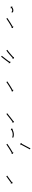

<svg xmlns="http://www.w3.org/2000/svg" viewBox="1403 -1972 560 3406"><g transform="rotate(90 1683.0 -269.0)"><path d="M202.6 -205.8C202.5 -206.3 202.5 -206.8 202.5 -207.3L182.5 -206.7C182.5 -206 182.6 -205.2 182.6 -204.5C182.6 -204.5 182.6 -204.3 182.6 -204.2C182.6 -204.1 182.7 -203.9 182.7 -203.9C182.8 -202.9 182.9 -201.9 183.2 -200.9C184.6 -195.1 190.6 -194.1 195.6 -195.9C200.5 -197.7 204.5 -202.3 201.9 -207.7C201.8 -207.9 201.7 -208.1 201.6 -208.3C201.6 -208.3 201.5 -208.4 201.4 -208.6C201.4 -208.7 201.3 -208.9 201.3 -208.9C200.6 -210.1 199.8 -211.3 198.9 -212.5C198.9 -212.5 198.8 -212.6 198.7 -212.7C198.6 -212.9 198.5 -213 198.5 -213C197.2 -214.5 195.8 -215.8 194.3 -217.1C194.3 -217.1 194.2 -217.2 194 -217.3C193.9 -217.4 193.7 -217.5 193.7 -217.5C191.8 -218.9 189.7 -220.1 187.6 -221.2C187.6 -221.2 187.5 -221.3 187.3 -221.4C187.1 -221.4 186.9 -221.5 186.9 -221.5C184.3 -222.6 181.5 -223.5 178.8 -224.2C178.8 -224.2 178.6 -224.2 178.4 -224.2C178.3 -224.3 178.1 -224.3 178.1 -224.3C174.7 -224.9 171.3 -225.3 167.9 -225.5C167.9 -225.5 167.8 -225.5 167.7 -225.5C167.5 -225.5 167.4 -225.5 167.4 -225.5C163.4 -225.5 159.4 -225.4 155.4 -225.1C155.4 -225.1 155.3 -225 155.2 -225C155.1 -225 155 -225 155 -225C151.2 -224.5 147.5 -223.9 143.9 -223.1C143.9 -223.1 143.8 -223 143.7 -223C143.5 -223 143.4 -222.9 143.4 -222.9C140.1 -222 136.8 -221 133.5 -219.8C133.5 -219.8 133.4 -219.7 133.3 -219.7C133.2 -219.6 133.1 -219.6 133.1 -219.6C130.3 -218.4 127.4 -217 124.6 -215.6C124.6 -215.6 124.6 -215.6 124.5 -215.5C124.4 -215.5 124.3 -215.4 124.3 -215.4C122 -214.1 119.7 -212.7 117.4 -211.2C117.4 -211.2 117.3 -211.2 117.3 -211.1C117.2 -211.1 117.2 -211.1 117.2 -211.1C115.4 -209.8 113.7 -208.6 112 -207.3C112 -207.3 111.9 -207.3 111.9 -207.2C111.8 -207.2 111.8 -207.2 111.8 -207.2C110.7 -206.3 109.6 -205.4 108.5 -204.5C108.5 -204.5 108.5 -204.5 108.5 -204.5C108.5 -204.5 108.5 -204.5 108.5 -204.5C108.1 -204.2 107.7 -203.8 107.4 -203.5L98.7 -213.5L96.3 -180.8L129 -178.4L120.4 -188.4C120.8 -188.7 121.1 -189 121.4 -189.3C121.4 -189.3 121.4 -189.2 121.4 -189.2C121.4 -189.2 121.4 -189.2 121.4 -189.2C122.3 -190 123.3 -190.7 124.2 -191.5C124.2 -191.5 124.2 -191.5 124.1 -191.4C124.1 -191.4 124.1 -191.4 124.1 -191.4C125.5 -192.5 127 -193.6 128.5 -194.6C128.5 -194.6 128.5 -194.6 128.4 -194.5C128.4 -194.5 128.3 -194.5 128.3 -194.5C130.2 -195.7 132.2 -196.9 134.2 -198C134.2 -198 134.1 -198 134 -197.9C133.9 -197.9 133.9 -197.9 133.9 -197.9C136.2 -199.1 138.5 -200.2 140.9 -201.2C140.9 -201.2 140.8 -201.1 140.7 -201.1C140.6 -201.1 140.5 -201 140.5 -201C143.2 -202 146 -202.9 148.7 -203.7C148.7 -203.7 148.6 -203.6 148.5 -203.6C148.4 -203.6 148.3 -203.5 148.3 -203.5C151.3 -204.2 154.4 -204.8 157.5 -205.2C157.5 -205.2 157.4 -205.2 157.3 -205.1C157.2 -205.1 157.1 -205.1 157.1 -205.1C160.5 -205.4 163.9 -205.5 167.3 -205.5C167.3 -205.5 167.2 -205.5 167.1 -205.5C166.9 -205.5 166.8 -205.5 166.8 -205.5C169.4 -205.4 172 -205.1 174.5 -204.6C174.5 -204.6 174.4 -204.7 174.2 -204.7C174 -204.7 173.9 -204.8 173.9 -204.8C175.7 -204.3 177.5 -203.8 179.3 -203C179.3 -203 179.1 -203.1 178.9 -203.2C178.8 -203.3 178.6 -203.3 178.6 -203.3C179.8 -202.8 180.9 -202.1 182 -201.3C182 -201.3 181.9 -201.4 181.7 -201.5C181.6 -201.7 181.4 -201.8 181.4 -201.8C182.1 -201.2 182.8 -200.5 183.4 -199.8C183.4 -199.8 183.3 -200 183.2 -200.1C183.1 -200.2 183 -200.4 183 -200.4C183.3 -200 183.6 -199.5 183.9 -199.1C183.9 -199.1 183.8 -199.2 183.7 -199.4C183.6 -199.5 183.5 -199.7 183.5 -199.7C183.7 -199.4 183.8 -199.2 183.9 -198.9C186.5 -193.6 191.9 -192.3 196.3 -193.9C200.7 -195.5 204 -199.9 202.6 -205.7C202.6 -205.9 202.5 -206.1 202.5 -206.3C202.5 -206.3 202.5 -206.2 202.5 -206.1C202.6 -205.9 202.6 -205.8 202.6 -205.8Z M300.8 -119.6C300.2 -119.2 299.7 -118.8 299.1 -118.4L310.5 -102C311.1 -102.4 311.7 -102.8 312.2 -103.2C313.8 -104.3 315.3 -105.3 316.9 -106.4L316.9 -106.4L316.9 -106.4C319.3 -108.1 321.8 -109.8 324.2 -111.5L324.2 -111.5L324.2 -111.5C327.4 -113.6 330.6 -115.8 333.7 -117.9L333.7 -117.9L333.7 -117.9C337.5 -120.5 341.3 -123 345.1 -125.5L345.1 -125.5L345 -125.5C349.3 -128.3 353.5 -131.1 357.8 -133.9L357.7 -133.9L357.7 -133.9C362.3 -136.8 366.8 -139.8 371.4 -142.7L371.4 -142.7L371.4 -142.7C376.1 -145.7 380.8 -148.7 385.6 -151.7L385.6 -151.7L385.6 -151.7C390.3 -154.6 395.1 -157.6 399.8 -160.6L399.8 -160.5L399.8 -160.5C404.4 -163.4 409.1 -166.2 413.7 -169L413.7 -169L413.7 -169C418.1 -171.6 422.4 -174.2 426.8 -176.8L426.8 -176.8L426.8 -176.8C430.7 -179.1 434.6 -181.4 438.5 -183.7L438.5 -183.7L438.5 -183.7C441.9 -185.6 445.2 -187.5 448.5 -189.5L448.5 -189.5L448.5 -189.4C451.1 -190.9 453.7 -192.4 456.3 -193.8L456.3 -193.8L456.3 -193.8C457.9 -194.8 459.6 -195.7 461.2 -196.6C461.8 -197 462.4 -197.3 463 -197.6L469.4 -186.1L478.4 -217.7L446.8 -226.6L453.3 -215.1C452.7 -214.8 452.1 -214.4 451.5 -214.1C449.8 -213.2 448.1 -212.2 446.4 -211.3L446.4 -211.3L446.4 -211.3C443.8 -209.8 441.2 -208.3 438.6 -206.8L438.6 -206.8L438.6 -206.8C435.2 -204.9 431.9 -202.9 428.5 -201L428.5 -201L428.5 -201C424.5 -198.7 420.6 -196.4 416.6 -194L416.6 -194L416.6 -194C412.2 -191.4 407.8 -188.8 403.4 -186.1L403.4 -186.1L403.4 -186.1C398.7 -183.3 394 -180.4 389.4 -177.6L389.3 -177.6L389.3 -177.6C384.5 -174.6 379.7 -171.6 374.9 -168.6L374.9 -168.6L374.9 -168.6C370.1 -165.6 365.4 -162.6 360.6 -159.5L360.6 -159.5L360.6 -159.5C356 -156.6 351.4 -153.6 346.8 -150.6L346.8 -150.6L346.8 -150.6C342.5 -147.8 338.3 -145 334 -142.2L334 -142.2L334 -142.2C330.2 -139.6 326.4 -137.1 322.6 -134.5L322.5 -134.5L322.5 -134.5C319.3 -132.3 316.1 -130.2 312.9 -128L312.9 -128L312.9 -128C310.4 -126.3 308 -124.6 305.5 -122.9L305.5 -122.9L305.5 -122.9C303.9 -121.8 302.4 -120.7 300.8 -119.6Z M865.8 -119.6C865.2 -119.2 864.7 -118.9 864.2 -118.5L875.6 -102.1C876.2 -102.4 876.7 -102.8 877.2 -103.1L877.2 -103.2L877.2 -103.2C878.6 -104.2 880.1 -105.2 881.5 -106.2L881.6 -106.2L881.6 -106.2C883.8 -107.8 886.1 -109.5 888.3 -111.1L888.3 -111.1L888.3 -111.1C891.2 -113.2 894.1 -115.4 897 -117.6C897 -117.6 897 -117.6 897 -117.6C897 -117.6 897.1 -117.6 897.1 -117.6C900.5 -120.2 903.9 -122.8 907.3 -125.4C907.3 -125.4 907.3 -125.4 907.3 -125.4C907.3 -125.4 907.3 -125.4 907.3 -125.4C911.1 -128.4 914.8 -131.4 918.6 -134.4L918.6 -134.4L918.6 -134.4C922.6 -137.7 926.6 -141 930.6 -144.2L930.6 -144.3L930.7 -144.3C934.8 -147.7 938.9 -151.2 943 -154.6L943 -154.6L943 -154.6C947.1 -158.1 951.2 -161.7 955.3 -165.2L955.3 -165.2L955.3 -165.2C959.3 -168.7 963.2 -172.1 967.2 -175.6L967.2 -175.6L967.2 -175.6C970.9 -178.9 974.6 -182.1 978.3 -185.4C981.6 -188.4 984.9 -191.3 988.3 -194.3C991.1 -196.8 993.9 -199.3 996.7 -201.8C998.9 -203.7 1001.1 -205.7 1003.3 -207.6C1004.7 -208.9 1006.1 -210.1 1007.5 -211.4C1008 -211.8 1008.5 -212.3 1009 -212.7L1017.7 -202.8L1019.8 -235.5L987.1 -237.6L995.8 -227.7C995.3 -227.2 994.8 -226.8 994.3 -226.4C992.8 -225.1 991.4 -223.8 990 -222.6C987.8 -220.6 985.6 -218.7 983.4 -216.7C980.6 -214.2 977.8 -211.7 975 -209.2C971.6 -206.3 968.3 -203.3 965 -200.4C961.3 -197.1 957.7 -193.8 954 -190.6L954 -190.6L954 -190.6C950.1 -187.2 946.1 -183.7 942.2 -180.3L942.2 -180.3L942.2 -180.3C938.2 -176.8 934.1 -173.3 930 -169.9L930 -169.9L930.1 -169.9C926 -166.5 921.9 -163 917.9 -159.6L917.9 -159.7L917.9 -159.7C914 -156.4 910 -153.2 906 -150L906.1 -150L906.1 -150C902.4 -147 898.7 -144.1 895 -141.2C895 -141.2 895 -141.2 895 -141.2C895 -141.2 895 -141.2 895 -141.2C891.7 -138.6 888.3 -136.1 885 -133.5C885 -133.5 885 -133.5 885 -133.5C885 -133.5 885 -133.6 885 -133.6C882.2 -131.4 879.4 -129.3 876.5 -127.2L876.5 -127.3L876.5 -127.3C874.4 -125.7 872.2 -124.1 870 -122.5L870 -122.5L870 -122.5C868.6 -121.5 867.2 -120.5 865.7 -119.6L865.7 -119.6ZM970.9 -23.2C970.5 -22.7 970.1 -22.2 969.7 -21.7L985.3 -9.1C985.7 -9.7 986.1 -10.2 986.5 -10.7C987.6 -12.1 988.8 -13.6 990 -15C991.8 -17.3 993.6 -19.5 995.4 -21.8C997.7 -24.7 1000.1 -27.6 1002.4 -30.6C1005.2 -34.1 1007.9 -37.5 1010.7 -41C1013.8 -44.9 1016.8 -48.8 1019.9 -52.7L1019.9 -52.7L1019.9 -52.7C1023.2 -56.9 1026.4 -61 1029.7 -65.2L1029.7 -65.2L1029.7 -65.2C1033.1 -69.5 1036.4 -73.8 1039.7 -78.1L1039.8 -78.1L1039.8 -78.1C1043.1 -82.4 1046.4 -86.7 1049.7 -91L1049.7 -91.1L1049.7 -91.1C1052.9 -95.2 1056.1 -99.4 1059.3 -103.6L1059.3 -103.6L1059.3 -103.6C1062.2 -107.5 1065.1 -111.4 1068 -115.3L1068 -115.3L1068 -115.4C1070.6 -118.8 1073.1 -122.3 1075.6 -125.8C1075.6 -125.8 1075.6 -125.8 1075.6 -125.8C1075.6 -125.8 1075.6 -125.8 1075.6 -125.8C1077.7 -128.7 1079.8 -131.7 1081.8 -134.6L1081.8 -134.6L1081.8 -134.6C1083.5 -137.1 1085.3 -139.7 1087.1 -142.2L1087.1 -142.2L1087.1 -142.2C1088.2 -143.8 1089.4 -145.4 1090.5 -147L1090.5 -147L1090.5 -147C1090.9 -147.5 1091.4 -148.1 1091.8 -148.7L1102.4 -140.9L1097.4 -173.3L1065 -168.3L1075.6 -160.5C1075.2 -159.9 1074.8 -159.3 1074.4 -158.7L1074.3 -158.7L1074.3 -158.7C1073.1 -157.1 1072 -155.4 1070.8 -153.8L1070.8 -153.8L1070.8 -153.7C1068.9 -151.2 1067.1 -148.6 1065.3 -146L1065.3 -146L1065.3 -146C1063.3 -143.1 1061.3 -140.2 1059.3 -137.4C1059.3 -137.4 1059.3 -137.4 1059.3 -137.4C1059.4 -137.4 1059.4 -137.4 1059.4 -137.4C1056.9 -134 1054.4 -130.6 1051.9 -127.2L1051.9 -127.2L1051.9 -127.2C1049.1 -123.4 1046.2 -119.5 1043.3 -115.6L1043.3 -115.6L1043.3 -115.7C1040.2 -111.5 1037 -107.3 1033.8 -103.2L1033.8 -103.2L1033.8 -103.2C1030.6 -98.9 1027.2 -94.6 1023.9 -90.4L1023.9 -90.4L1023.9 -90.4C1020.6 -86.1 1017.3 -81.8 1013.9 -77.5L1013.9 -77.5L1013.9 -77.5C1010.7 -73.4 1007.4 -69.2 1004.2 -65.1L1004.2 -65.1L1004.2 -65.1C1001.1 -61.2 998.1 -57.3 995 -53.4C992.3 -50 989.5 -46.5 986.8 -43C984.4 -40.1 982.1 -37.2 979.8 -34.3C978 -32 976.2 -29.8 974.4 -27.5C973.2 -26.1 972 -24.6 970.9 -23.2Z M1425.8 -119.6C1425.2 -119.2 1424.7 -118.8 1424.1 -118.4L1435.5 -102C1436.1 -102.4 1436.7 -102.8 1437.2 -103.2C1438.8 -104.3 1440.3 -105.3 1441.9 -106.4L1441.9 -106.4L1441.9 -106.4C1444.3 -108.1 1446.8 -109.8 1449.2 -111.5L1449.2 -111.5L1449.2 -111.5C1452.4 -113.6 1455.6 -115.8 1458.7 -117.9L1458.7 -117.9L1458.7 -117.9C1462.5 -120.5 1466.3 -123 1470.1 -125.5L1470.1 -125.5L1470 -125.5C1474.3 -128.3 1478.5 -131.1 1482.8 -133.9L1482.7 -133.9L1482.7 -133.9C1487.3 -136.8 1491.8 -139.8 1496.4 -142.7L1496.4 -142.7L1496.4 -142.7C1501.1 -145.7 1505.8 -148.7 1510.6 -151.7L1510.6 -151.7L1510.6 -151.7C1515.3 -154.6 1520.1 -157.6 1524.8 -160.6L1524.8 -160.5L1524.8 -160.5C1529.4 -163.4 1534.1 -166.2 1538.7 -169L1538.7 -169L1538.7 -169C1543.1 -171.6 1547.4 -174.2 1551.8 -176.8L1551.8 -176.8L1551.8 -176.8C1555.7 -179.1 1559.6 -181.4 1563.5 -183.7L1563.5 -183.7L1563.5 -183.7C1566.9 -185.6 1570.2 -187.5 1573.5 -189.5L1573.5 -189.5L1573.5 -189.4C1576.1 -190.9 1578.7 -192.4 1581.3 -193.8L1581.3 -193.8L1581.3 -193.8C1582.9 -194.8 1584.6 -195.7 1586.2 -196.6C1586.8 -197 1587.4 -197.3 1588 -197.6L1594.4 -186.1L1603.4 -217.7L1571.8 -226.6L1578.3 -215.1C1577.7 -214.8 1577.1 -214.4 1576.5 -214.1C1574.8 -213.2 1573.1 -212.2 1571.4 -211.3L1571.4 -211.3L1571.4 -211.3C1568.8 -209.8 1566.2 -208.3 1563.6 -206.8L1563.6 -206.8L1563.6 -206.8C1560.2 -204.9 1556.9 -202.9 1553.5 -201L1553.5 -201L1553.5 -201C1549.5 -198.7 1545.6 -196.4 1541.6 -194L1541.6 -194L1541.6 -194C1537.2 -191.4 1532.8 -188.8 1528.4 -186.1L1528.4 -186.1L1528.4 -186.1C1523.7 -183.3 1519 -180.4 1514.4 -177.6L1514.3 -177.6L1514.3 -177.6C1509.5 -174.6 1504.7 -171.6 1499.9 -168.6L1499.9 -168.6L1499.9 -168.6C1495.1 -165.6 1490.4 -162.6 1485.6 -159.5L1485.6 -159.5L1485.6 -159.5C1481 -156.6 1476.4 -153.6 1471.8 -150.6L1471.8 -150.6L1471.8 -150.6C1467.5 -147.8 1463.3 -145 1459 -142.2L1459 -142.2L1459 -142.2C1455.2 -139.6 1451.4 -137.1 1447.6 -134.5L1447.5 -134.5L1447.5 -134.5C1444.3 -132.3 1441.1 -130.2 1437.9 -128L1437.9 -128L1437.9 -128C1435.4 -126.3 1433 -124.6 1430.5 -122.9L1430.5 -122.9L1430.5 -122.9C1428.9 -121.8 1427.4 -120.7 1425.8 -119.6Z M1990.8 -119.6C1990.3 -119.3 1989.9 -119 1989.4 -118.6L2000.8 -102.2C2001.2 -102.5 2001.7 -102.8 2002.2 -103.2L2002.2 -103.2L2002.2 -103.2C2003.6 -104.2 2005 -105.1 2006.4 -106.1C2006.4 -106.1 2006.4 -106.1 2006.4 -106.1C2006.4 -106.1 2006.4 -106.2 2006.4 -106.2C2008.6 -107.7 2010.8 -109.3 2013 -111C2013 -111 2013 -111 2013 -111C2013 -111 2013 -111 2013 -111C2015.9 -113.2 2018.8 -115.3 2021.6 -117.5L2021.6 -117.5L2021.7 -117.6C2025.1 -120.2 2028.5 -122.9 2031.9 -125.6L2031.9 -125.6L2032 -125.6C2035.8 -128.6 2039.7 -131.7 2043.5 -134.8C2047.7 -138.1 2051.8 -141.4 2056 -144.7C2060.3 -148.2 2064.7 -151.7 2069 -155.1L2069 -155.1L2069 -155.1C2073.4 -158.5 2077.8 -162 2082.2 -165.4L2082.2 -165.4L2082.1 -165.4C2086.4 -168.8 2090.7 -172.1 2095 -175.4L2095 -175.4L2095 -175.4C2099.1 -178.5 2103.2 -181.6 2107.2 -184.6L2107.2 -184.6L2107.2 -184.6C2110.9 -187.4 2114.6 -190.1 2118.3 -192.8L2118.3 -192.8L2118.3 -192.8C2121.4 -195.1 2124.6 -197.4 2127.8 -199.6L2127.7 -199.6L2127.7 -199.6C2130.2 -201.4 2132.6 -203.1 2135.1 -204.8L2135.1 -204.8L2135.1 -204.8C2136.7 -205.9 2138.3 -207 2139.9 -208.1L2139.9 -208.1L2139.9 -208.1C2140.4 -208.5 2141 -208.9 2141.6 -209.3L2149 -198.4L2155 -230.7L2122.8 -236.6L2130.3 -225.8C2129.7 -225.4 2129.1 -225 2128.5 -224.6L2128.5 -224.6L2128.5 -224.6C2126.9 -223.5 2125.3 -222.3 2123.7 -221.2L2123.6 -221.2L2123.6 -221.2C2121.1 -219.5 2118.6 -217.7 2116.1 -215.9L2116.1 -215.9L2116.1 -215.9C2112.9 -213.6 2109.7 -211.3 2106.5 -209L2106.5 -209L2106.5 -208.9C2102.7 -206.2 2099 -203.4 2095.3 -200.7L2095.2 -200.6L2095.2 -200.6C2091.1 -197.5 2087 -194.4 2082.9 -191.3L2082.9 -191.3L2082.9 -191.3C2078.5 -187.9 2074.2 -184.6 2069.9 -181.2L2069.8 -181.2L2069.8 -181.2C2065.4 -177.7 2061 -174.3 2056.6 -170.8L2056.6 -170.8L2056.6 -170.8C2052.2 -167.3 2047.9 -163.8 2043.5 -160.4C2039.4 -157.1 2035.2 -153.7 2031.1 -150.4C2027.2 -147.4 2023.4 -144.3 2019.5 -141.3L2019.6 -141.3L2019.6 -141.3C2016.2 -138.6 2012.8 -136 2009.4 -133.4L2009.4 -133.4L2009.4 -133.4C2006.6 -131.2 2003.8 -129.1 2001 -127C2001 -127 2001 -127 2001 -127C2001 -127 2001.1 -127 2001.1 -127C1999 -125.5 1996.8 -123.9 1994.7 -122.4C1994.7 -122.4 1994.7 -122.4 1994.7 -122.4C1994.7 -122.4 1994.8 -122.4 1994.8 -122.4C1993.4 -121.4 1992.1 -120.5 1990.8 -119.6L1990.8 -119.6ZM2410.1 -207C2419.1 -203.3 2428.7 -220.4 2418.2 -225.3L2409.7 -207.2C2414.8 -204.9 2421.1 -224.1 2417.8 -225.5C2417.8 -225.5 2417.7 -225.5 2417.7 -225.5C2417.7 -225.5 2417.6 -225.5 2417.6 -225.5C2416.5 -226 2415.3 -226.4 2414.1 -226.9C2414.1 -226.9 2414 -226.9 2414 -226.9C2414 -226.9 2413.9 -226.9 2413.9 -226.9C2411.8 -227.6 2409.7 -228.3 2407.5 -228.9C2407.5 -228.9 2407.5 -228.9 2407.4 -228.9C2407.4 -228.9 2407.3 -228.9 2407.3 -228.9C2404.4 -229.7 2401.5 -230.4 2398.5 -231C2398.5 -231 2398.5 -231.1 2398.4 -231.1C2398.4 -231.1 2398.3 -231.1 2398.3 -231.1C2394.7 -231.8 2391.2 -232.4 2387.6 -232.9C2387.6 -232.9 2387.5 -232.9 2387.4 -232.9C2387.4 -232.9 2387.3 -232.9 2387.3 -232.9C2383.2 -233.4 2379.2 -233.8 2375.1 -234C2375.1 -234 2375 -234 2374.9 -234C2374.9 -234 2374.8 -234 2374.8 -234C2370.4 -234.2 2366 -234.2 2361.6 -234.1C2361.6 -234.1 2361.5 -234.1 2361.5 -234.1C2361.4 -234.1 2361.3 -234.1 2361.3 -234.1C2356.8 -233.9 2352.2 -233.6 2347.7 -233.1C2347.7 -233.1 2347.6 -233.1 2347.6 -233.1C2347.5 -233.1 2347.4 -233.1 2347.4 -233.1C2342.9 -232.5 2338.3 -231.8 2333.8 -230.9C2333.8 -230.9 2333.7 -230.9 2333.7 -230.9C2333.6 -230.9 2333.6 -230.9 2333.6 -230.9C2329.1 -229.9 2324.8 -228.9 2320.4 -227.7C2320.4 -227.7 2320.4 -227.7 2320.3 -227.7C2320.3 -227.7 2320.2 -227.7 2320.2 -227.7C2316.1 -226.5 2312.1 -225.2 2308 -223.9C2308 -223.9 2308 -223.9 2307.9 -223.8C2307.9 -223.8 2307.8 -223.8 2307.8 -223.8C2304.2 -222.5 2300.6 -221.2 2297 -219.7C2297 -219.7 2297 -219.7 2297 -219.7C2296.9 -219.7 2296.9 -219.7 2296.9 -219.7C2293.9 -218.4 2290.9 -217.1 2287.9 -215.7C2287.9 -215.7 2287.9 -215.7 2287.8 -215.7C2287.8 -215.7 2287.8 -215.7 2287.8 -215.7C2285.5 -214.6 2283.2 -213.5 2280.9 -212.3C2280.9 -212.3 2280.9 -212.3 2280.9 -212.3C2280.9 -212.3 2280.8 -212.3 2280.8 -212.3C2279.4 -211.6 2277.9 -210.8 2276.5 -210C2276.5 -210 2276.4 -210 2276.4 -210C2276.4 -210 2276.4 -210 2276.4 -210C2275.9 -209.8 2275.4 -209.5 2274.9 -209.2L2268.7 -220.8L2259.2 -189.4L2290.6 -180L2284.4 -191.6C2284.8 -191.9 2285.3 -192.1 2285.8 -192.4C2285.8 -192.4 2285.8 -192.4 2285.8 -192.4C2285.8 -192.4 2285.8 -192.4 2285.8 -192.4C2287.2 -193.1 2288.5 -193.8 2289.9 -194.5C2289.9 -194.5 2289.9 -194.5 2289.9 -194.5C2289.9 -194.5 2289.8 -194.4 2289.8 -194.4C2292 -195.5 2294.1 -196.6 2296.3 -197.6C2296.3 -197.6 2296.3 -197.6 2296.2 -197.6C2296.2 -197.5 2296.2 -197.5 2296.2 -197.5C2299 -198.8 2301.8 -200 2304.6 -201.2C2304.6 -201.2 2304.6 -201.2 2304.6 -201.2C2304.5 -201.2 2304.5 -201.2 2304.5 -201.2C2307.8 -202.5 2311.2 -203.8 2314.6 -205C2314.6 -205 2314.5 -205 2314.5 -205C2314.5 -204.9 2314.4 -204.9 2314.4 -204.9C2318.2 -206.2 2321.9 -207.4 2325.8 -208.5C2325.8 -208.5 2325.7 -208.5 2325.6 -208.4C2325.6 -208.4 2325.5 -208.4 2325.5 -208.4C2329.6 -209.5 2333.6 -210.4 2337.7 -211.3C2337.7 -211.3 2337.6 -211.3 2337.6 -211.3C2337.5 -211.3 2337.5 -211.3 2337.5 -211.3C2341.6 -212 2345.8 -212.7 2350 -213.2C2350 -213.2 2350 -213.2 2349.9 -213.2C2349.8 -213.2 2349.7 -213.2 2349.7 -213.2C2353.9 -213.6 2358.1 -214 2362.3 -214.2C2362.3 -214.2 2362.2 -214.2 2362.1 -214.2C2362.1 -214.2 2362 -214.1 2362 -214.1C2366 -214.2 2370 -214.2 2374.1 -214C2374.1 -214 2374 -214 2373.9 -214.1C2373.9 -214.1 2373.8 -214.1 2373.8 -214.1C2377.5 -213.8 2381.3 -213.5 2385 -213.1C2385 -213.1 2384.9 -213.1 2384.9 -213.1C2384.8 -213.1 2384.7 -213.1 2384.7 -213.1C2388 -212.6 2391.3 -212.1 2394.5 -211.5C2394.5 -211.5 2394.5 -211.5 2394.4 -211.5C2394.4 -211.5 2394.3 -211.5 2394.3 -211.5C2396.9 -210.9 2399.6 -210.3 2402.2 -209.6C2402.2 -209.6 2402.2 -209.6 2402.1 -209.6C2402.1 -209.6 2402 -209.7 2402 -209.7C2403.9 -209.1 2405.7 -208.6 2407.6 -207.9C2407.6 -207.9 2407.5 -208 2407.5 -208C2407.5 -208 2407.4 -208 2407.4 -208C2408.4 -207.7 2409.3 -207.3 2410.3 -207C2410.3 -207 2410.2 -207 2410.2 -207C2410.1 -207 2410.1 -207 2410.1 -207ZM2628.7 -517.6C2629 -518.2 2629.3 -518.8 2629.6 -519.4L2612 -528.7C2611.7 -528.2 2611.3 -527.6 2611 -527C2610.2 -525.3 2609.3 -523.7 2608.4 -522C2607 -519.4 2605.7 -516.9 2604.3 -514.3C2602.5 -510.9 2600.8 -507.6 2599 -504.3C2596.9 -500.3 2594.8 -496.4 2592.7 -492.4C2590.3 -488 2588 -483.6 2585.7 -479.2C2583.2 -474.5 2580.6 -469.8 2578.1 -465.1C2575.6 -460.2 2573 -455.4 2570.4 -450.5C2567.8 -445.7 2565.2 -440.8 2562.6 -435.9C2560.1 -431.2 2557.6 -426.5 2555.1 -421.8C2552.7 -417.4 2550.4 -413 2548 -408.6C2545.9 -404.7 2543.8 -400.7 2541.7 -396.8C2539.9 -393.5 2538.2 -390.1 2536.4 -386.8C2535 -384.3 2533.6 -381.7 2532.3 -379.1C2531.4 -377.5 2530.5 -375.8 2529.6 -374.2C2529.3 -373.6 2529 -373 2528.7 -372.4L2517.1 -378.6L2526.6 -347.3L2557.9 -356.8L2546.3 -363C2546.6 -363.6 2546.9 -364.2 2547.3 -364.7C2548.1 -366.4 2549 -368 2549.9 -369.7C2551.3 -372.3 2552.7 -374.8 2554 -377.4C2555.8 -380.7 2557.6 -384.1 2559.4 -387.4C2561.5 -391.3 2563.6 -395.3 2565.7 -399.2C2568 -403.6 2570.4 -408 2572.7 -412.4C2575.2 -417.1 2577.7 -421.8 2580.2 -426.5C2582.8 -431.4 2585.4 -436.2 2588 -441.1C2590.6 -446 2593.2 -450.8 2595.8 -455.7C2598.3 -460.4 2600.8 -465.1 2603.3 -469.8C2605.7 -474.2 2608 -478.6 2610.3 -483C2612.4 -487 2614.5 -490.9 2616.6 -494.9C2618.4 -498.2 2620.2 -501.6 2622 -504.9C2623.3 -507.5 2624.7 -510.1 2626.1 -512.6C2627 -514.3 2627.8 -516 2628.7 -517.6Z M2532.8 -119.6C2532.2 -119.2 2531.7 -118.8 2531.1 -118.4L2542.5 -102C2543.1 -102.4 2543.7 -102.8 2544.2 -103.2C2545.8 -104.3 2547.3 -105.3 2548.9 -106.4L2548.9 -106.4L2548.9 -106.4C2551.3 -108.1 2553.8 -109.8 2556.2 -111.5L2556.2 -111.5L2556.2 -111.5C2559.4 -113.6 2562.6 -115.8 2565.7 -117.9L2565.7 -117.9L2565.7 -117.9C2569.5 -120.5 2573.3 -123 2577.1 -125.5L2577.1 -125.5L2577 -125.5C2581.3 -128.3 2585.5 -131.1 2589.8 -133.9L2589.7 -133.9L2589.7 -133.9C2594.3 -136.8 2598.8 -139.8 2603.4 -142.7L2603.4 -142.7L2603.4 -142.7C2608.1 -145.7 2612.8 -148.7 2617.6 -151.7L2617.6 -151.7L2617.6 -151.7C2622.3 -154.6 2627.1 -157.6 2631.8 -160.6L2631.8 -160.5L2631.8 -160.5C2636.4 -163.4 2641.1 -166.2 2645.7 -169L2645.7 -169L2645.7 -169C2650.1 -171.6 2654.4 -174.2 2658.8 -176.8L2658.8 -176.8L2658.8 -176.8C2662.7 -179.1 2666.6 -181.4 2670.5 -183.7L2670.5 -183.7L2670.5 -183.7C2673.9 -185.6 2677.2 -187.5 2680.5 -189.5L2680.5 -189.5L2680.5 -189.4C2683.1 -190.9 2685.7 -192.4 2688.3 -193.8L2688.3 -193.8L2688.3 -193.8C2689.9 -194.8 2691.6 -195.7 2693.2 -196.6C2693.8 -197 2694.4 -197.3 2695 -197.6L2701.4 -186.1L2710.4 -217.7L2678.8 -226.6L2685.3 -215.1C2684.7 -214.8 2684.1 -214.4 2683.5 -214.1C2681.8 -213.2 2680.1 -212.2 2678.4 -211.3L2678.4 -211.3L2678.4 -211.3C2675.8 -209.8 2673.2 -208.3 2670.6 -206.8L2670.6 -206.8L2670.6 -206.8C2667.2 -204.9 2663.9 -202.9 2660.5 -201L2660.5 -201L2660.5 -201C2656.5 -198.7 2652.6 -196.4 2648.6 -194L2648.6 -194L2648.6 -194C2644.2 -191.4 2639.8 -188.8 2635.4 -186.1L2635.4 -186.1L2635.4 -186.1C2630.7 -183.3 2626 -180.4 2621.4 -177.6L2621.3 -177.6L2621.3 -177.6C2616.5 -174.6 2611.7 -171.6 2606.9 -168.6L2606.9 -168.6L2606.9 -168.6C2602.1 -165.6 2597.4 -162.6 2592.6 -159.5L2592.6 -159.5L2592.6 -159.5C2588 -156.6 2583.4 -153.6 2578.8 -150.6L2578.8 -150.6L2578.8 -150.6C2574.5 -147.8 2570.3 -145 2566 -142.2L2566 -142.2L2566 -142.2C2562.2 -139.6 2558.4 -137.1 2554.6 -134.5L2554.5 -134.5L2554.5 -134.5C2551.3 -132.3 2548.1 -130.2 2544.9 -128L2544.9 -128L2544.9 -128C2542.4 -126.3 2540 -124.6 2537.5 -122.9L2537.5 -122.9L2537.5 -122.9C2535.9 -121.8 2534.4 -120.7 2532.8 -119.6Z M3097.1 -117.8C3096.6 -117.5 3096.2 -117.1 3095.7 -116.8L3107.3 -100.5C3107.8 -100.8 3108.2 -101.2 3108.7 -101.5C3109.9 -102.4 3111.2 -103.3 3112.4 -104.1C3114.4 -105.5 3116.3 -106.9 3118.3 -108.3C3120.8 -110.1 3123.3 -111.9 3125.8 -113.7C3128.8 -115.8 3131.8 -117.9 3134.8 -120C3138.1 -122.4 3141.4 -124.7 3144.7 -127.1C3148.3 -129.6 3151.8 -132.1 3155.4 -134.7C3159 -137.3 3162.6 -139.9 3166.3 -142.5C3169.9 -145.1 3173.6 -147.8 3177.2 -150.4L3177.2 -150.4L3177.2 -150.4C3180.7 -152.9 3184.2 -155.5 3187.7 -158L3187.7 -158L3187.7 -158C3191 -160.4 3194.3 -162.8 3197.5 -165.2L3197.5 -165.2L3197.5 -165.2C3200.5 -167.3 3203.4 -169.5 3206.3 -171.6L3206.3 -171.6L3206.3 -171.6C3208.8 -173.5 3211.2 -175.3 3213.7 -177.1C3215.6 -178.5 3217.5 -179.9 3219.4 -181.3C3220.6 -182.3 3221.8 -183.2 3223 -184.1C3223.4 -184.4 3223.9 -184.7 3224.3 -185L3232.2 -174.5L3236.8 -206.9L3204.4 -211.6L3212.3 -201C3211.9 -200.7 3211.4 -200.4 3211 -200.1C3209.8 -199.2 3208.6 -198.3 3207.4 -197.4C3205.5 -196 3203.6 -194.6 3201.7 -193.2C3199.3 -191.4 3196.9 -189.5 3194.4 -187.7L3194.4 -187.7L3194.4 -187.7C3191.5 -185.6 3188.6 -183.5 3185.7 -181.3L3185.7 -181.3L3185.7 -181.3C3182.5 -178.9 3179.2 -176.6 3175.9 -174.2L3175.9 -174.2L3175.9 -174.2C3172.5 -171.7 3169 -169.1 3165.5 -166.6L3165.5 -166.6L3165.5 -166.6C3161.9 -164 3158.2 -161.4 3154.6 -158.8C3151 -156.1 3147.3 -153.5 3143.7 -150.9C3140.2 -148.4 3136.7 -145.9 3133.1 -143.4C3129.8 -141 3126.5 -138.7 3123.2 -136.3C3120.2 -134.2 3117.2 -132.1 3114.3 -130C3111.7 -128.2 3109.2 -126.4 3106.7 -124.6C3104.7 -123.2 3102.8 -121.8 3100.8 -120.5C3099.6 -119.6 3098.3 -118.7 3097.1 -117.8Z"/></g></svg>

Font: FRB American Cursive Just Arrows Ultra
Style: Bold Italic
Weight: 1000
Italic angle: -25°
Version: Version 2.0;Modular Font Editor K font №1